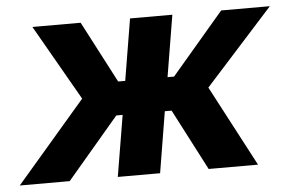

<svg xmlns="http://www.w3.org/2000/svg" viewBox="-70 -599 997 660"><g transform="rotate(-5 428.0 -269.5)"><path d="M-27.3 0 212.4 -278.8 63.5 -539.1H230L340.8 -326.7H365.2L400.4 -539.1H546.4L511.2 -326.7H533.7L714.8 -539.1H882.8L647.9 -278.8L794.9 0H624.5L515.1 -210.9H491.7L457 0H311L346.2 -210.9H324.2L145 0Z"/></g></svg>

Font: Inter 18pt
Style: Bold Italic
Weight: 700
Italic angle: -9.3988°
Designer: Rasmus Andersson
Foundry: rsms
Version: Version 4.001;git-66647c0bb